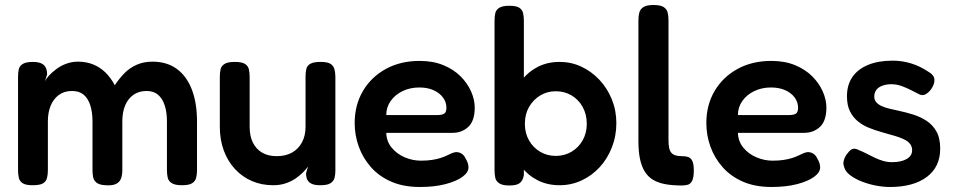

<svg xmlns="http://www.w3.org/2000/svg" viewBox="-20 -730 3806 766"><path d="M110 9Q83 9 70.5 1Q58 -7 55 -21Q52 -35 52 -51V-425Q52 -441 55 -454Q58 -467 71 -475Q84 -483 112 -483Q141 -483 154.5 -471Q168 -459 168 -433L159 -405Q164 -416 176 -429Q188 -442 205.5 -455Q223 -468 245 -476Q267 -484 291 -484Q324 -484 351.5 -473Q379 -462 400.5 -441Q422 -420 438 -390Q455 -416 476 -437.5Q497 -459 525 -471.5Q553 -484 588 -484Q646 -484 685.5 -455Q725 -426 745.5 -372.5Q766 -319 766 -245V-51Q766 -34 762.5 -20.5Q759 -7 746.5 1Q734 9 706 9Q678 9 665 0.5Q652 -8 649 -21.5Q646 -35 646 -52V-246Q646 -283 637 -310Q628 -337 610.5 -352Q593 -367 565 -367Q535 -367 513.5 -352.5Q492 -338 480 -311Q468 -284 468 -245V-50Q468 -33 463 -18.5Q458 -4 443.5 3.5Q429 11 402 9Q377 8 365.5 -1Q354 -10 351.5 -23.5Q349 -37 349 -52V-246Q349 -283 340 -310.5Q331 -338 313.5 -352.5Q296 -367 267 -367Q236 -367 214.5 -351Q193 -335 182 -308Q171 -281 171 -246V-50Q171 -34 167.5 -20Q164 -6 151.5 1.5Q139 9 110 9Z M1070 9Q1024 9 985.5 -7.5Q947 -24 918 -55Q889 -86 873 -129Q857 -172 857 -224V-423Q857 -440 860 -453.5Q863 -467 876 -475Q889 -483 916 -483Q945 -483 957.5 -475Q970 -467 973 -453Q976 -439 976 -422V-224Q976 -188 988.5 -162Q1001 -136 1025 -121.5Q1049 -107 1084 -107Q1120 -107 1145.5 -121.5Q1171 -136 1185 -162.5Q1199 -189 1199 -224V-424Q1199 -441 1202 -454.5Q1205 -468 1218 -475.5Q1231 -483 1259 -483Q1287 -483 1299 -475Q1311 -467 1314.5 -453Q1318 -439 1318 -423V-48Q1318 -33 1314.5 -20Q1311 -7 1298.5 1Q1286 9 1258 9Q1238 9 1226.5 4.5Q1215 0 1209.5 -7.5Q1204 -15 1202.5 -23Q1201 -31 1201 -39L1209 -66Q1203 -57 1191 -44.5Q1179 -32 1161.5 -19.5Q1144 -7 1121 1Q1098 9 1070 9Z M1655 16Q1590 16 1541.5 -5Q1493 -26 1460.5 -62.5Q1428 -99 1411.5 -144.5Q1395 -190 1395 -239Q1395 -311 1428 -367Q1461 -423 1519.5 -455Q1578 -487 1654 -487Q1708 -487 1749 -470Q1790 -453 1817.5 -425.5Q1845 -398 1859.5 -365Q1874 -332 1874 -301Q1874 -248 1848.5 -224Q1823 -200 1785 -200H1521Q1522 -166 1542.5 -141Q1563 -116 1594.5 -102.5Q1626 -89 1659 -89Q1684 -89 1703.5 -92Q1723 -95 1737 -99.5Q1751 -104 1761.5 -109Q1772 -114 1781 -118Q1790 -122 1798 -123Q1809 -124 1820 -118Q1831 -112 1838 -97Q1844 -87 1846.5 -78.5Q1849 -70 1849 -62Q1849 -42 1825 -24.5Q1801 -7 1757.5 4.5Q1714 16 1655 16ZM1521 -271H1726Q1743 -271 1752 -276.5Q1761 -282 1761 -300Q1761 -323 1747 -341.5Q1733 -360 1709 -370.5Q1685 -381 1653 -381Q1616 -381 1586 -366.5Q1556 -352 1538.5 -327Q1521 -302 1521 -271Z M2213 9Q2164 9 2125.5 -10.5Q2087 -30 2060.5 -64Q2034 -98 2020.5 -142.5Q2007 -187 2007 -238Q2008 -289 2022 -333.5Q2036 -378 2062.5 -411.5Q2089 -445 2127 -464Q2165 -483 2213 -483Q2259 -483 2299.5 -464Q2340 -445 2371.5 -411.5Q2403 -378 2421 -333.5Q2439 -289 2439 -239Q2439 -187 2421 -141.5Q2403 -96 2372 -62.5Q2341 -29 2300 -10Q2259 9 2213 9ZM2197 -108Q2232 -108 2260 -124.5Q2288 -141 2304.5 -170Q2321 -199 2321 -236Q2321 -274 2304.5 -303.5Q2288 -333 2260 -349.5Q2232 -366 2197 -366Q2163 -366 2135 -349Q2107 -332 2090.5 -303Q2074 -274 2074 -236Q2074 -199 2090.5 -170Q2107 -141 2135 -124.5Q2163 -108 2197 -108ZM2012 10Q1985 10 1972 1.5Q1959 -7 1956 -20.5Q1953 -34 1953 -51V-647Q1953 -664 1956 -677.5Q1959 -691 1972 -699Q1985 -707 2012 -707Q2040 -707 2052 -699Q2064 -691 2067 -677Q2070 -663 2070 -647V-31Q2066 -9 2053.5 0.5Q2041 10 2012 10Z M2701 10Q2664 10 2635.5 5Q2607 0 2586.5 -12Q2566 -24 2553 -44.5Q2540 -65 2533.5 -95Q2527 -125 2527 -167V-649Q2527 -666 2530.5 -679.5Q2534 -693 2546.5 -701.5Q2559 -710 2587 -710Q2615 -710 2627.5 -702Q2640 -694 2643.5 -680.5Q2647 -667 2647 -650V-172Q2647 -153 2649.5 -140.5Q2652 -128 2658.5 -120.5Q2665 -113 2675.5 -110Q2686 -107 2701 -107Q2714 -107 2724.5 -104Q2735 -101 2741.5 -89Q2748 -77 2748 -50Q2748 -22 2741.5 -9Q2735 4 2724 7Q2713 10 2701 10Z M3058 16Q2993 16 2944.5 -5Q2896 -26 2863.5 -62.5Q2831 -99 2814.5 -144.5Q2798 -190 2798 -239Q2798 -311 2831 -367Q2864 -423 2922.5 -455Q2981 -487 3057 -487Q3111 -487 3152 -470Q3193 -453 3220.5 -425.5Q3248 -398 3262.5 -365Q3277 -332 3277 -301Q3277 -248 3251.5 -224Q3226 -200 3188 -200H2924Q2925 -166 2945.5 -141Q2966 -116 2997.5 -102.5Q3029 -89 3062 -89Q3087 -89 3106.5 -92Q3126 -95 3140 -99.5Q3154 -104 3164.5 -109Q3175 -114 3184 -118Q3193 -122 3201 -123Q3212 -124 3223 -118Q3234 -112 3241 -97Q3247 -87 3249.5 -78.5Q3252 -70 3252 -62Q3252 -42 3228 -24.5Q3204 -7 3160.5 4.5Q3117 16 3058 16ZM2924 -271H3129Q3146 -271 3155 -276.5Q3164 -282 3164 -300Q3164 -323 3150 -341.5Q3136 -360 3112 -370.5Q3088 -381 3056 -381Q3019 -381 2989 -366.5Q2959 -352 2941.5 -327Q2924 -302 2924 -271Z M3530 16Q3504 16 3475 10.5Q3446 5 3419 -5.5Q3392 -16 3372.5 -30.5Q3353 -45 3348 -63Q3344 -73 3345 -82.5Q3346 -92 3351 -102.5Q3356 -113 3366 -124Q3375 -135 3384.5 -136.5Q3394 -138 3409 -130Q3422 -125 3437.5 -117Q3453 -109 3469.5 -101Q3486 -93 3503.5 -88Q3521 -83 3538 -83Q3575 -83 3597 -95.5Q3619 -108 3619 -131Q3619 -144 3612 -154Q3605 -164 3593.5 -170.5Q3582 -177 3566.5 -182.5Q3551 -188 3533.5 -192.5Q3516 -197 3497 -203Q3472 -210 3447 -220Q3422 -230 3402.5 -246Q3383 -262 3371 -286Q3359 -310 3359 -346Q3359 -391 3380.5 -422.5Q3402 -454 3443 -471Q3484 -488 3542 -488Q3562 -488 3580.5 -485Q3599 -482 3616.5 -476.5Q3634 -471 3650.5 -463Q3667 -455 3682 -445Q3707 -431 3708 -412.5Q3709 -394 3694 -373Q3683 -359 3672 -353.5Q3661 -348 3649 -353Q3633 -361 3614.5 -370.5Q3596 -380 3576.5 -387Q3557 -394 3536 -394Q3516 -394 3500 -388Q3484 -382 3476 -371Q3468 -360 3468 -345Q3468 -331 3476 -322Q3484 -313 3497 -307Q3510 -301 3528 -296.5Q3546 -292 3566 -288Q3594 -282 3623 -273Q3652 -264 3676.5 -248Q3701 -232 3716 -205.5Q3731 -179 3731 -137Q3731 -64 3677.5 -24Q3624 16 3530 16Z"/></svg>

Font: Fredoka Light Medium
Style: Regular
Weight: 500
Version: Version 2.001